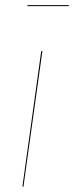

<svg xmlns="http://www.w3.org/2000/svg" viewBox="-20 -712 282 732"><path d="M242.2 -688.5H84.5V-692.4H242.2ZM141.6 -517.1 69.3 0H65.4L137.2 -517.1Z"/></svg>

Font: Fira Sans Compressed Four
Style: Italic
Weight: 100
Width: 3
Italic angle: -8°
Designer: Carrois Corporate & Edenspiekermann AG
Foundry: Carrois Corporate GbR & Edenspiekermann AG
Version: Version 4.203;PS 004.203;hotconv 1.0.88;makeotf.lib2.5.64775